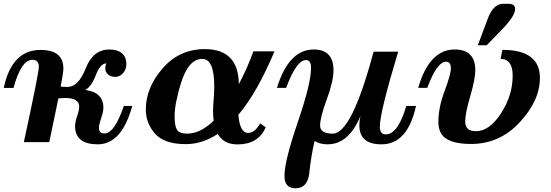

<svg xmlns="http://www.w3.org/2000/svg" viewBox="-29 -767 2973 1036"><path d="M298.3 -299.8Q315.9 -297.9 335.9 -297.9Q394 -297.9 433.8 -398.9Q473.6 -500 561 -500Q604 -500 628.4 -480.2Q652.8 -460.4 652.8 -419.4Q652.8 -392.6 635 -372.3Q617.2 -352.1 593.3 -352.1Q567.4 -352.1 553.2 -366Q539.1 -379.9 539.1 -397Q539.1 -411.6 544.4 -424.8Q512.2 -424.8 488 -361.8Q463.9 -298.8 431.2 -281.7Q528.8 -268.6 528.8 -186Q528.8 -163.6 516.8 -129.2Q504.9 -94.7 504.9 -76.2Q504.9 -46.9 534.7 -46.9Q588.4 -46.9 639.2 -195.3H684.6Q627.9 11.7 498.5 11.7Q377 11.7 376 -85.4Q376 -108.4 387.2 -140.4Q398.4 -172.4 398.4 -191.4Q398.4 -238.3 322.8 -238.3Q309.1 -238.3 286.1 -236.3Q270 -155.8 236.8 0H99.6Q180.7 -373.5 180.7 -406.7Q180.7 -444.3 146 -444.3Q85 -444.3 43.9 -292.5H-8.8Q34.7 -497.6 189 -497.6Q313 -497.6 313 -397.5Q313 -375 298.3 -299.8Z M1252.4 12.2Q1178.2 12.2 1146 -44.4Q1063 10.7 973.6 10.7Q857.4 10.7 807.6 -45.7Q757.8 -102.1 757.8 -176.3Q757.8 -293.5 848.1 -397.7Q938.5 -502 1076.2 -502Q1257.8 -502 1259.8 -313Q1304.7 -397 1338.4 -490.2H1452.1Q1360.4 -270.5 1257.3 -147.5Q1264.6 -49.8 1310.5 -49.8Q1345.7 -49.8 1374.5 -101.1L1404.8 -80.1Q1364.7 12.2 1252.4 12.2ZM981 -45.9Q1051.8 -45.9 1124 -115.7Q1120.6 -139.6 1120.6 -168Q1120.6 -191.9 1123 -218.8Q1127 -264.6 1127 -301.3Q1127 -449.2 1062.5 -449.2Q1013.2 -449.2 979.5 -393.1Q947.3 -338.9 924.3 -230Q913.1 -179.7 913.1 -138.2Q913.1 -86.9 926.3 -66.4Q939.5 -45.9 981 -45.9Z M1649.4 -400.9Q1649.4 -442.9 1622.1 -442.9Q1570.8 -442.9 1515.1 -293H1465.3Q1529.3 -500 1663.6 -500Q1770.5 -500 1770.5 -387.7Q1770.5 -329.6 1734.4 -231.4Q1698.2 -133.3 1698.2 -89.8Q1698.2 -45.9 1766.6 -45.9Q1868.7 -45.9 1986.8 -488.3H2119.6Q2020.5 -160.2 2020.5 -83.5Q2020.5 -42 2052.2 -42Q2118.7 -42 2163.1 -195.3H2215.8Q2170.4 11.7 2029.3 11.7Q1910.2 11.7 1910.2 -89.4Q1910.2 -118.7 1916.5 -142.1Q1852.5 11.7 1739.3 11.7Q1696.3 11.7 1668.5 -6.3Q1648.9 77.6 1640.4 163.3Q1631.8 249 1565.4 249Q1505.9 249 1505.9 182.1Q1505.9 102.5 1577.6 -107.2Q1649.4 -316.9 1649.4 -400.9Z M2403.8 -398.4Q2403.8 -434.1 2378.4 -434.1Q2328.6 -434.1 2276.4 -293H2227.5Q2287.6 -500 2424.3 -500Q2535.6 -500 2535.6 -388.2Q2535.6 -340.3 2508.3 -247.6Q2481 -154.8 2481 -110.8Q2481 -59.1 2539.6 -59.1Q2611.8 -59.1 2674.6 -155.8Q2737.3 -252.4 2737.3 -358.4Q2737.3 -449.2 2671.9 -449.2L2682.1 -498Q2884.3 -498 2884.3 -346.7Q2884.3 -224.6 2775.6 -107.4Q2667 9.8 2513.2 9.8Q2403.8 9.8 2363.3 -31.2Q2336.4 -58.6 2336.4 -110.8Q2336.4 -186.5 2370.1 -276.1Q2403.8 -365.7 2403.8 -398.4ZM2597.2 -522.9H2549.3L2602.1 -664.1Q2632.3 -746.6 2686 -746.6H2713.4Q2750.5 -746.6 2750.5 -718.8Q2750.5 -680.7 2679.7 -607.9Z"/></svg>

Font: Munson
Style: Bold Italic
Weight: 700
Italic angle: -12°
Designer: Paul James MIller
Foundry: High-Logic / Made with FontCreator
Version: Version 2.10;May 5, 2019;FontCreator 11.5.0.2430 64-bit